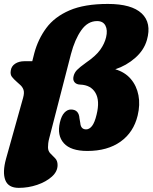

<svg xmlns="http://www.w3.org/2000/svg" viewBox="-29 -736 757 952"><path d="M1 51 85.5 -251Q92.5 -276 87.5 -290.8Q82.5 -305.5 69.5 -316.5L54.5 -330Q39 -343.5 30 -355.2Q21 -367 24.5 -386.5Q27.5 -408 46.2 -420.2Q65 -432.5 92.5 -432.5H131L141 -472Q159.5 -541.5 200.5 -597Q241.5 -652.5 315.5 -684.5Q389.5 -716.5 506 -716.5Q623.5 -716.5 673.5 -669.5Q723.5 -622.5 699.5 -538Q685 -487 641.2 -448.8Q597.5 -410.5 542.5 -392.5Q590.5 -378.5 619.5 -344.5Q648.5 -310.5 657.5 -263.5Q666.5 -216.5 653.5 -163Q633.5 -80 568.8 -33.8Q504 12.5 404 12.5Q322 12.5 287.5 -26Q253 -64.5 268 -129Q275.5 -161.5 290.2 -177.2Q305 -193 322.5 -193Q362 -193 365 -149.5L369 -126.5Q371.5 -94.5 398 -94.5Q414 -94.5 427.2 -111.2Q440.5 -128 450 -168Q467 -237 444.2 -275.8Q421.5 -314.5 369 -316.5Q350 -317 340.5 -328.5Q331 -340 336 -359Q340 -375.5 352.5 -388.8Q365 -402 398.5 -426Q446 -458.5 467.8 -489Q489.5 -519.5 497 -551Q505.5 -586.5 493.8 -609Q482 -631.5 452.5 -631.5Q406 -631.5 374 -586Q342 -540.5 323 -468.5L215.5 -52Q211.5 -37.5 210.2 -25.8Q209 -14 209 -6Q209 13 220.8 24.8Q232.5 36.5 244.5 48.8Q256.5 61 256.5 82.5Q256.5 114.5 228 140Q199.5 165.5 155.5 180.5Q111.5 195.5 64 195.5Q12 195.5 -2.8 156.8Q-17.5 118 1 51Z"/></svg>

Font: Fraunces 72pt S100 Black
Style: Italic
Weight: 900
Italic angle: -16°
Version: Version 1.000; ttfautohint (v1.8.3)